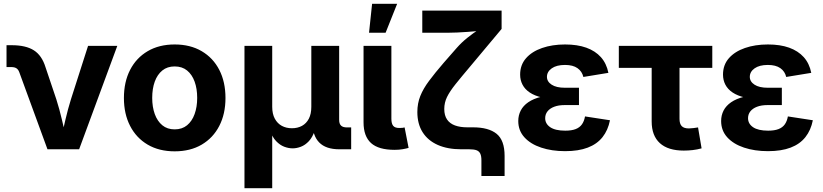

<svg xmlns="http://www.w3.org/2000/svg" viewBox="-20 -783 4319 1007"><path d="M229 0 81.1 -404.3Q75.7 -418.9 65.9 -425Q56.2 -431.2 39.6 -431.2H14.2V-545.9H41.5Q115.7 -545.9 157.7 -519Q199.7 -492.2 218.8 -430.2L275.4 -262.2Q292 -210 304.4 -156.7Q316.9 -103.5 330.1 -46.9H298.3Q311 -103.5 323.5 -156.7Q335.9 -210 352.1 -262.2L441.9 -542.5H595.2L395 0Z M896 10.7Q814.5 10.7 754.6 -24.4Q694.8 -59.6 662.4 -122.6Q629.9 -185.5 629.9 -269Q629.9 -353.5 662.4 -416.5Q694.8 -479.5 754.6 -514.6Q814.5 -549.8 896 -549.8Q978 -549.8 1037.8 -514.6Q1097.7 -479.5 1130.1 -416.5Q1162.6 -353.5 1162.6 -269Q1162.6 -185.5 1130.1 -122.6Q1097.7 -59.6 1037.8 -24.4Q978 10.7 896 10.7ZM896 -104.5Q935.1 -104.5 961.2 -126Q987.3 -147.5 1000.7 -184.8Q1014.2 -222.2 1014.2 -269.5Q1014.2 -317.9 1000.7 -355Q987.3 -392.1 961.2 -413.3Q935.1 -434.6 896 -434.6Q857.4 -434.6 831.3 -413.3Q805.2 -392.1 791.7 -355Q778.3 -317.9 778.3 -269.5Q778.3 -222.2 791.7 -184.8Q805.2 -147.5 831.3 -126Q857.4 -104.5 896 -104.5Z M1262.2 204.1V-542.5H1407.7V-223.1Q1407.7 -185.5 1421.4 -160.4Q1435.1 -135.3 1458.3 -122.8Q1481.4 -110.4 1511.2 -110.4Q1541 -110.4 1564 -123Q1586.9 -135.7 1599.9 -160.6Q1612.8 -185.5 1612.8 -223.1V-542.5H1758.8V-154.3Q1758.8 -133.8 1768.6 -124.3Q1778.3 -114.7 1799.8 -114.7H1821.8V0H1759.8Q1689 0 1654.1 -35.9Q1619.1 -71.8 1619.1 -139.6V-189H1643.1Q1643.1 -134.3 1631.1 -98.6Q1619.1 -63 1599.9 -42.5Q1580.6 -22 1558.1 -13.4Q1535.6 -4.9 1515.1 -4.9Q1493.7 -4.9 1470.9 -13.4Q1448.2 -22 1428.5 -42.5Q1408.7 -63 1396.5 -98.6Q1384.3 -134.3 1384.3 -189H1407.7V204.1Z M2049.8 2.9Q1965.3 2.9 1926 -32.7Q1886.7 -68.4 1886.7 -141.6V-542.5H2032.7V-160.6Q2032.7 -134.8 2042 -123.3Q2051.3 -111.8 2073.7 -111.8Q2084.5 -111.8 2090.8 -112.5Q2097.2 -113.3 2102.1 -114.7L2123 -7.3Q2111.3 -3.9 2092.3 -0.5Q2073.2 2.9 2049.8 2.9ZM1915.5 -611.3 1931.6 -763.2H2063L2002.4 -611.3Z M2504.9 140.1V57.6Q2504.9 35.6 2499 22.9Q2493.2 10.3 2479.5 5.1Q2465.8 0 2441.9 0H2399.9Q2327.6 0 2275.9 -22.9Q2224.1 -45.9 2196.5 -89.6Q2168.9 -133.3 2168.9 -195.3Q2168.9 -240.7 2184.3 -279.3Q2199.7 -317.9 2230.5 -359.1Q2261.2 -400.4 2307.1 -453.6L2375.5 -531.7Q2400.4 -560.1 2430.9 -584.5Q2461.4 -608.9 2490.5 -627.9Q2519.5 -647 2539.1 -658.7L2525.4 -624.5Q2507.8 -622.1 2483.4 -619.9Q2459 -617.7 2431.6 -615.7Q2404.3 -613.8 2377.7 -612.5Q2351.1 -611.3 2330.1 -611.3H2194.8V-727.5H2610.8V-631.3L2447.8 -436.5Q2399.9 -379.9 2369.4 -341.8Q2338.9 -303.7 2324.5 -274.2Q2310.1 -244.6 2310.1 -211.4Q2310.1 -177.7 2324.7 -156.2Q2339.4 -134.8 2366.5 -125Q2393.6 -115.2 2430.7 -115.2H2460.4Q2542.5 -115.2 2584.5 -81.3Q2626.5 -47.4 2626.5 34.7V140.1Z M2943.8 9.8Q2874 9.8 2818.4 -8.8Q2762.7 -27.3 2730.5 -62.7Q2698.2 -98.1 2698.2 -148.4Q2698.2 -178.2 2711.2 -203.4Q2724.1 -228.5 2750.7 -246.8Q2777.3 -265.1 2818.1 -275.4Q2858.9 -285.6 2914.1 -285.6H3016.6V-231.9H2941.9Q2909.2 -231.9 2886.5 -223.1Q2863.8 -214.4 2851.6 -199Q2839.4 -183.6 2839.4 -163.1Q2839.4 -133.8 2866 -115.7Q2892.6 -97.7 2944.8 -97.7Q2978 -97.7 2999.3 -106Q3020.5 -114.3 3032.2 -130.9Q3043.9 -147.5 3048.3 -172.4L3179.2 -152.3Q3168.9 -100.1 3140.1 -63.7Q3111.3 -27.3 3062.7 -8.8Q3014.2 9.8 2943.8 9.8ZM2915 -262.7Q2861.8 -262.7 2822.8 -271.7Q2783.7 -280.8 2758.3 -297.9Q2732.9 -314.9 2720.5 -338.9Q2708 -362.8 2708 -391.6Q2708 -442.4 2738.8 -477.5Q2769.5 -512.7 2823 -531.2Q2876.5 -549.8 2943.8 -549.8Q3007.8 -549.8 3054.9 -533Q3102.1 -516.1 3131.6 -483.2Q3161.1 -450.2 3170.9 -400.9L3039.6 -379.4Q3032.7 -408.7 3008.8 -425.5Q2984.9 -442.4 2943.4 -442.4Q2898.9 -442.4 2873.8 -424.6Q2848.6 -406.7 2848.6 -379.9Q2848.6 -355 2873.3 -338.9Q2897.9 -322.8 2942.4 -322.8H3016.6V-262.7Z M3566.4 6.8Q3483.9 6.8 3440.9 -32.2Q3397.9 -71.3 3397.9 -146V-427.2H3225.6V-542.5H3715.8V-427.2H3543.9V-159.7Q3543.9 -133.8 3555.4 -121.6Q3566.9 -109.4 3593.3 -109.4Q3603 -109.4 3617.9 -111.3Q3632.8 -113.3 3641.1 -114.7L3659.7 -4.9Q3636.2 1.5 3612.5 4.2Q3588.9 6.8 3566.4 6.8Z M4007.8 9.8Q3938 9.8 3882.3 -8.8Q3826.7 -27.3 3794.4 -62.7Q3762.2 -98.1 3762.2 -148.4Q3762.2 -178.2 3775.1 -203.4Q3788.1 -228.5 3814.7 -246.8Q3841.3 -265.1 3882.1 -275.4Q3922.9 -285.6 3978 -285.6H4080.6V-231.9H4005.9Q3973.1 -231.9 3950.4 -223.1Q3927.7 -214.4 3915.5 -199Q3903.3 -183.6 3903.3 -163.1Q3903.3 -133.8 3929.9 -115.7Q3956.5 -97.7 4008.8 -97.7Q4042 -97.7 4063.2 -106Q4084.5 -114.3 4096.2 -130.9Q4107.9 -147.5 4112.3 -172.4L4243.2 -152.3Q4232.9 -100.1 4204.1 -63.7Q4175.3 -27.3 4126.7 -8.8Q4078.1 9.8 4007.8 9.8ZM3979 -262.7Q3925.8 -262.7 3886.7 -271.7Q3847.7 -280.8 3822.3 -297.9Q3796.9 -314.9 3784.4 -338.9Q3772 -362.8 3772 -391.6Q3772 -442.4 3802.7 -477.5Q3833.5 -512.7 3887 -531.2Q3940.4 -549.8 4007.8 -549.8Q4071.8 -549.8 4118.9 -533Q4166 -516.1 4195.6 -483.2Q4225.1 -450.2 4234.9 -400.9L4103.5 -379.4Q4096.7 -408.7 4072.8 -425.5Q4048.8 -442.4 4007.3 -442.4Q3962.9 -442.4 3937.7 -424.6Q3912.6 -406.7 3912.6 -379.9Q3912.6 -355 3937.3 -338.9Q3961.9 -322.8 4006.3 -322.8H4080.6V-262.7Z"/></svg>

Font: Inter 16pt
Style: Bold
Weight: 700
Version: Version 4.001;git-66647c0bb